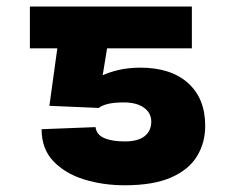

<svg xmlns="http://www.w3.org/2000/svg" viewBox="-20 -548 706 577"><path d="M276.9 -223.6 128.4 -230 152.3 -402.8H69.8V-528.3H556.6V-402.8H301.8L288.6 -321.8Q305.7 -330.1 334.2 -337.2Q362.8 -344.2 399.4 -344.7Q492.7 -345.2 544.7 -298.8Q596.7 -252.4 596.7 -169.9Q596.7 -118.7 571.8 -78.1Q546.9 -37.6 493.7 -14.4Q440.4 8.8 355 8.8Q289.6 8.8 232.7 -8.8Q175.8 -26.4 140.4 -63.5Q105 -100.6 105 -159.7L267.1 -166Q270 -143.1 293.2 -133.1Q316.4 -123 355 -123Q395 -123 414.8 -138.9Q434.6 -154.8 434.6 -182.6Q434.6 -208.5 412.6 -224.4Q390.6 -240.2 352.1 -240.2Q322.3 -240.2 304 -235.6Q285.6 -231 276.9 -223.6Z"/></svg>

Font: Inter Display ExtraBold
Style: Regular
Weight: 800
Designer: Rasmus Andersson
Foundry: rsms
Version: Version 4.000;git-a52131595